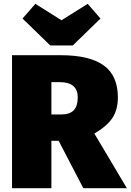

<svg xmlns="http://www.w3.org/2000/svg" viewBox="-20 -985 684 1005"><path d="M287 -248H249V0H43V-696H298Q449 -696 523 -642.5Q597 -589 597 -475Q597 -410 568 -367Q539 -324 474 -286L644 0H416ZM249 -386H303Q345 -386 366 -408Q387 -430 387 -475Q387 -555 293 -555H249ZM506 -888 361 -747H243L98 -888L165 -965L302 -879L439 -965Z"/></svg>

Font: FiraGO Heavy
Style: Regular
Weight: 900
Designer: bBox Type
Foundry: bBox Type GmbH
Version: Version 1.001